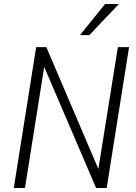

<svg xmlns="http://www.w3.org/2000/svg" viewBox="-20 -941 679 961"><path d="M49 0 161 -705H212L481 -75H469L570 -705H626L514 0H461L191 -630H205L105 0ZM380 -765 506 -921H575L427 -765Z"/></svg>

Font: Nunito Sans 10pt Condensed Light
Style: Italic
Weight: 300
Width: 3
Italic angle: -9°
Designer: Vernon Adams
Foundry: Vernon Adams
Version: Version 3.101;gftools[0.9.27]